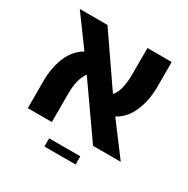

<svg xmlns="http://www.w3.org/2000/svg" viewBox="-165 -751 1013 1032"><g transform="rotate(30 341.0 -234.5)"><path d="M213.9 -173.8Q213.9 -130.9 213.9 0Q176.8 0 64.5 0Q64.5 -42 64.5 -168Q64.5 -250 91.8 -317.4Q120.1 -383.8 175.8 -416Q130.9 -477.5 40 -601.6Q83 -601.6 211.9 -601.6Q264.6 -525.4 422.9 -294.9Q460 -335 460 -440.4Q460 -494.1 460 -601.6Q497.1 -601.6 610.4 -601.6Q610.4 -563.5 610.4 -446.3Q610.4 -362.3 581.1 -294.9Q551.8 -226.6 494.1 -196.3Q543 -130.9 641.6 0Q598.6 0 469.7 0Q415 -78.1 249 -314.5Q213.9 -268.6 213.9 -173.8ZM245.1 133.8Q245.1 121.1 245.1 83Q293 83 438.5 83Q438.5 95.7 438.5 133.8Q389.6 133.8 245.1 133.8Z"/></g></svg>

Font: Noto Sans Hebrew DECATHLON 
Style: Bold
Weight: 400
Designer: Monotype Design Team
Version: Version 2.000;GOOG;noto-fonts:20170220:a8a215d2e889